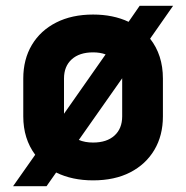

<svg xmlns="http://www.w3.org/2000/svg" viewBox="-20 -610 640 660"><path d="M25 30 101 -78Q60 -133 60 -210V-340Q60 -406 89.5 -455.5Q119 -505 173 -532.5Q227 -560 300 -560Q369 -560 422 -535L460 -590H575L496 -477Q540 -421 540 -340V-210Q540 -144 510.5 -94.5Q481 -45 427.5 -17.5Q374 10 300 10Q228 10 173 -17L140 30ZM200 -340V-219L343 -423Q324 -430 300 -430Q253 -430 226.5 -406Q200 -382 200 -340ZM300 -120Q347 -120 373.5 -144Q400 -168 400 -210V-340V-341L251 -129Q272 -120 300 -120Z"/></svg>

Font: NKDuy Mono ExtraBold
Style: Regular
Weight: 800
Monospace: yes
Designer: NKDuy
Foundry: NKDuy
Version: Version 2.251; ttfautohint (v1.8.4.7-5d5b)